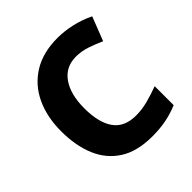

<svg xmlns="http://www.w3.org/2000/svg" viewBox="-194 -872 1030 1030"><g transform="rotate(-45 321.5 -357.0)"><path d="M394 -583Q316 -583 273 -522Q230 -461 230 -355Q230 -246 271 -188.5Q312 -131 399 -131Q444 -131 488 -142.5Q532 -154 581 -172V-28Q533 -8 485.5 1Q438 10 382 10Q268 10 196 -36Q124 -82 89.5 -164Q55 -246 55 -356Q55 -464 94 -547Q133 -630 209 -677Q285 -724 395 -724Q447 -724 502.5 -711.5Q558 -699 609 -674L556 -538Q516 -556 476 -569.5Q436 -583 394 -583Z"/></g></svg>

Font: Noto Sans ExtraBold
Style: Regular
Weight: 800
Designer: Monotype Design Team
Foundry: Monotype Imaging Inc.
Version: Version 2.007